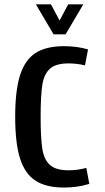

<svg xmlns="http://www.w3.org/2000/svg" viewBox="-20 -841 478 870"><path d="M270.5 8.8Q188.5 8.8 140.6 -22.5Q92.8 -53.7 70.8 -123Q48.8 -192.4 48.8 -311.5Q48.8 -430.7 70.8 -500Q92.8 -569.3 140.6 -600.6Q188.5 -631.8 270.5 -631.8Q328.1 -631.8 378.9 -617.2L365.2 -544.9Q327.1 -553.7 290 -553.7Q233.4 -553.7 206.5 -529.8Q179.7 -505.9 171.9 -457Q164.1 -408.2 164.1 -311.5Q164.1 -214.8 171.9 -166Q179.7 -117.2 206.5 -93.3Q233.4 -69.3 291 -69.3Q331.1 -69.3 371.1 -80.1L384.8 -7.8Q332 8.8 270.5 8.8ZM357.4 -821.3 277.3 -685.5H222.7L142.6 -821.3H210.9L250 -748L289.1 -821.3Z"/></svg>

Font: Sudo Variable
Style: Regular
Weight: 400
Monospace: yes
Designer: Jens Kutilek
Foundry: Jens Kutilek
Version: Version 0.040